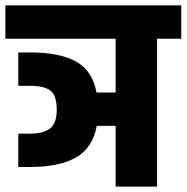

<svg xmlns="http://www.w3.org/2000/svg" viewBox="-30 -694 694 714"><path d="M644 -674V-550H554V0H400V-226H330Q315 -145 253.5 -109Q192 -73 81 -73H38V-197H81Q132 -197 156.5 -216.5Q181 -236 181 -286Q181 -339 157.5 -357Q134 -375 81 -375H38V-499H81Q192 -499 253 -465Q314 -431 329 -350H400V-550H-10V-674Z"/></svg>

Font: Biryani Heavy
Style: Regular
Weight: 900
Designer: Dan Reynolds and Mathieu Réguer
Foundry: Dan Reynolds and Mathieu Réguer
Version: Version 1.003; ttfautohint (v1.1) -l 5 -r 5 -G 72 -x 0 -D la